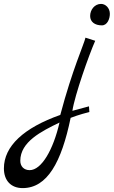

<svg xmlns="http://www.w3.org/2000/svg" viewBox="-140 -686 583 984"><path d="M316 -141 231 -118C243 -198 316 -405 348 -477L298 -493C291 -460 231 -331 169 -97C-18 -31 -120 63 -120 177C-120 239 -84 278 -24 278C102 278 175 146 222 -82C263 -98 310 -110 318 -112C318 -114 317 -132 316 -141ZM165 -58C133 81 73 186 12 186C-17 186 -36 167 -36 138C-36 41 72 -13 165 -58ZM382 -556C411 -556 423 -591 423 -615C423 -646 400 -666 378 -666C345 -666 322 -636 322 -604C322 -574 346 -556 382 -556Z"/></svg>

Font: Marck Script
Style: Regular
Weight: 400
Designer: Denis Masharov, Marck Fogel
Foundry: Denis Masharov
Version: Version 1.002